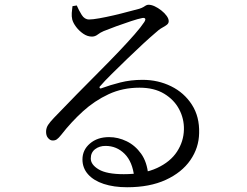

<svg xmlns="http://www.w3.org/2000/svg" viewBox="-20 -761 1040 808"><path d="M515 27Q459 27 416.5 13Q374 -1 350.5 -27.5Q327 -54 327 -90Q327 -130 358.5 -157Q390 -184 439 -184Q477 -184 513 -166.5Q549 -149 574 -114Q599 -79 604 -24L545 -15Q538 -80 504.5 -113.5Q471 -147 424 -147Q398 -147 380 -133Q362 -119 362 -94Q362 -68 395.5 -48Q429 -28 501 -28Q585 -28 641 -54Q697 -80 725 -123Q753 -166 754 -216Q755 -261 734 -301Q713 -341 671 -366.5Q629 -392 567 -392Q496 -392 437 -364.5Q378 -337 329 -292.5Q280 -248 238 -194Q227 -180 219 -174.5Q211 -169 200 -170Q191 -170 182 -180.5Q173 -191 174 -210Q175 -224 182.5 -235.5Q190 -247 207 -265Q254 -314 302.5 -363.5Q351 -413 396.5 -458.5Q442 -504 480.5 -544.5Q519 -585 546.5 -616.5Q574 -648 587 -668Q594 -679 590.5 -683Q587 -687 578 -685Q562 -682 531.5 -672Q501 -662 469.5 -650.5Q438 -639 416 -630Q402 -624 391 -615.5Q380 -607 367 -607Q348 -607 330.5 -619Q313 -631 300.5 -647.5Q288 -664 284 -679Q281 -692 282 -706.5Q283 -721 285 -735L303 -738Q312 -717 324 -698Q336 -679 355 -679Q370 -679 398 -684Q426 -689 458.5 -696.5Q491 -704 520 -712Q549 -720 566 -724Q578 -728 583.5 -731.5Q589 -735 594 -738Q599 -741 605 -741Q617 -741 631 -734.5Q645 -728 659 -717Q673 -706 681.5 -694Q690 -682 690 -672Q690 -663 682.5 -657Q675 -651 662 -644Q649 -637 632 -621Q613 -605 581.5 -576Q550 -547 515.5 -513.5Q481 -480 450 -449.5Q419 -419 403 -400Q397 -395 399.5 -391Q402 -387 408 -390Q443 -403 486.5 -414Q530 -425 580 -425Q645 -425 700 -398Q755 -371 787.5 -320.5Q820 -270 818 -201Q817 -139 781 -87Q745 -35 677.5 -4Q610 27 515 27Z"/></svg>

Font: Noto Serif JP ExtraLight
Style: Regular
Weight: 400
Version: Version 2.003-H1;hotconv 1.1.1;makeotfexe 2.6.0